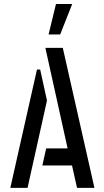

<svg xmlns="http://www.w3.org/2000/svg" viewBox="-20 -916 505 936"><path d="M216.8 -748 252.9 -896.5H332L273.4 -748ZM30.3 0 160.2 -577.1H175.8L209 -425.8L114.3 0ZM186.5 -109.4 205.1 -192.4H309.6L201.2 -682.6H286.1L440.4 0H355.5L331.1 -109.4Z"/></svg>

Font: Post No Bills Colombo
Style: SemiBold
Weight: 700
Designer: Kosala Senevirathne, Siva Puranthara, Lasantha Premarathna, Tharique Azeez
Foundry: Mooniak
Version: Version 1.220 ; ttfautohint (v1.5)